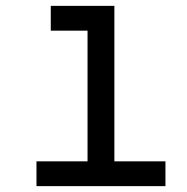

<svg xmlns="http://www.w3.org/2000/svg" viewBox="-20 -638 640 658"><path d="M280 0V-591L338 -533H154V-618H372V0ZM105 0V-85H547V0Z"/></svg>

Font: Victor Mono SemiBold
Style: Regular
Weight: 600
Monospace: yes
Designer: Rune Bjørnerås
Version: Version 1.561;gftools[0.9.30]